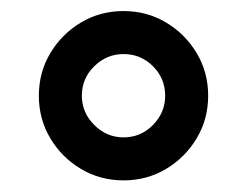

<svg xmlns="http://www.w3.org/2000/svg" viewBox="-20 -708 440 342"><path d="M200 -386.7Q158.3 -386.7 124.2 -407.1Q90 -427.5 69.6 -461.7Q49.2 -495.8 49.2 -537.5Q49.2 -579.2 69.6 -613.3Q90 -647.5 124.2 -667.9Q158.3 -688.3 200 -688.3Q241.7 -688.3 275.8 -667.9Q310 -647.5 330.4 -613.3Q350.8 -579.2 350.8 -537.5Q350.8 -495.8 330.4 -461.7Q310 -427.5 275.8 -407.1Q241.7 -386.7 200 -386.7ZM200 -463.3Q230.8 -463.3 252.5 -485.4Q274.2 -507.5 274.2 -537.5Q274.2 -568.3 252.5 -590Q230.8 -611.7 200 -611.7Q170 -611.7 147.9 -590Q125.8 -568.3 125.8 -537.5Q125.8 -507.5 147.9 -485.4Q170 -463.3 200 -463.3Z"/></svg>

Font: Funnel Display Light SemiBold
Style: Regular
Weight: 600
Version: Version 1.000